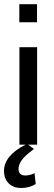

<svg xmlns="http://www.w3.org/2000/svg" viewBox="-24 -706 263 937"><path d="M70.8 0V-475.6H157.2V0H113.3L141.6 21L116.2 41Q66.4 81.5 66.4 118.7Q66.4 150.4 100.6 150.4Q121.1 150.4 144.5 139.2L150.4 191.9Q119.6 211.4 80.1 211.4Q41 211.4 18.3 188.7Q-4.4 166 -4.4 128.2Q-4.4 90.3 22.9 57.6Q50.3 24.9 101.1 0ZM156.7 -685.5V-597.2H70.3V-685.5Z"/></svg>

Font: Yantramanav
Style: Regular
Weight: 400
Version: Version 1.001;PS 1.0;hotconv 1.0.72;makeotf.lib2.5.5900; ttf